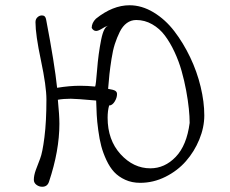

<svg xmlns="http://www.w3.org/2000/svg" viewBox="-20 -714 884 737"><path d="M109.9 -23.9Q109.9 -40.5 117.4 -61.3Q125 -82 134 -105Q143.1 -127.9 150.6 -187.7Q158.2 -247.6 158.2 -332Q158.2 -382.8 137.2 -481.9Q116.2 -581.1 116.2 -628.9Q116.2 -640.6 123.8 -647.7Q131.3 -654.8 141.1 -654.8Q154.8 -654.8 157.2 -638.2Q189.9 -467.3 199.2 -377Q247.1 -384.8 287.1 -384.8Q315.4 -384.8 345.2 -381.8Q348.1 -386.7 352.8 -446.8Q357.4 -506.8 368.2 -561Q378.9 -615.2 397.9 -615.2Q389.6 -615.2 373.5 -605.2Q357.4 -595.2 349.1 -595.2Q338.4 -595.2 332 -606.9Q332 -626 348.1 -642.1Q412.6 -693.8 477.1 -693.8Q524.4 -693.8 569.6 -666.5Q614.7 -639.2 649.2 -594.2Q683.6 -549.3 710 -494.1Q736.3 -439 750.2 -380.9Q764.2 -322.8 764.2 -271Q764.2 -225.1 745.1 -178.7Q726.1 -132.3 693.8 -95.5Q661.6 -58.6 615.2 -35.4Q568.8 -12.2 518.1 -12.2Q486.3 -12.2 460.7 -23.9Q435.1 -35.6 418.2 -53.7Q401.4 -71.8 388.4 -99.6Q375.5 -127.4 368.7 -153.3Q361.8 -179.2 357.2 -213.9Q352.5 -248.5 351.3 -272.7Q350.1 -296.9 349.1 -328.1Q271.5 -335 252 -335Q223.6 -335 202.1 -331.1Q208 -271.5 208 -238.8Q208 -135.7 168 -16.1Q161.6 2.9 142.1 2.9Q129.9 2.9 119.9 -4.6Q109.9 -12.2 109.9 -23.9ZM398.9 -309.1Q393.1 -288.6 393.1 -262.2Q393.1 -176.8 442.6 -122.3Q492.2 -67.9 557.1 -67.9Q612.3 -67.9 654.5 -111.8Q696.8 -155.8 708 -242.2Q708 -266.6 704.8 -297.4Q701.7 -328.1 694.6 -366.5Q687.5 -404.8 677 -441.9Q666.5 -479 649.9 -514.6Q633.3 -550.3 613 -577.4Q592.8 -604.5 564.2 -620.8Q535.6 -637.2 502.9 -637.2Q482.9 -637.2 466.8 -625.5Q450.7 -613.8 439.7 -591.6Q428.7 -569.3 420.9 -545.2Q413.1 -521 408 -487.5Q402.8 -454.1 400.1 -429.4Q397.5 -404.8 395 -373Q416.5 -369.6 422.9 -365.2Q429.2 -360.8 429.2 -353Q429.2 -338.4 419.9 -323.7Q410.6 -309.1 398.9 -309.1Z"/></svg>

Font: Zhizn
Style: Regular
Weight: 400
Designer: Peter Zharnov
Foundry: Peter Zharnov
Version: Version 1.000